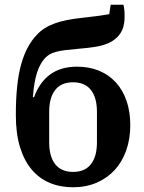

<svg xmlns="http://www.w3.org/2000/svg" viewBox="-20 -780 611 812"><path d="M289 12Q235 12 190.5 -6.5Q146 -25 114 -63Q82 -101 64.5 -158Q47 -215 47 -293Q47 -361 52.5 -414Q58 -467 69.5 -508Q81 -549 97.5 -579.5Q114 -610 136 -633Q151 -649 169 -660.5Q187 -672 210 -680.5Q233 -689 262.5 -695Q292 -701 331 -705Q412 -714 442 -720L448 -760H502Q507 -742 507 -711Q507 -681 499.5 -660Q492 -639 476 -623Q466 -613 453 -605Q440 -597 421.5 -591Q403 -585 377 -581Q351 -577 315 -574Q279 -571 255.5 -568Q232 -565 216 -560.5Q200 -556 190 -550Q180 -544 171 -535Q150 -513 137 -474Q124 -435 119 -369H124Q147 -432 192 -465Q237 -498 306 -498Q357 -498 398.5 -481Q440 -464 469.5 -432Q499 -400 515 -354Q531 -308 531 -251Q531 -193 514 -144.5Q497 -96 465.5 -61.5Q434 -27 389 -7.5Q344 12 289 12ZM289 -53Q339 -53 364.5 -85.5Q390 -118 390 -178V-307Q390 -367 364.5 -399.5Q339 -432 289 -432Q239 -432 213.5 -399.5Q188 -367 188 -307V-178Q188 -118 213.5 -85.5Q239 -53 289 -53Z"/></svg>

Font: IBM Plex Serif SemiBold
Style: Regular
Weight: 600
Designer: Mike Abbink, Paul van der Laan, Pieter van Rosmalen
Foundry: Bold Monday
Version: Version 2.5